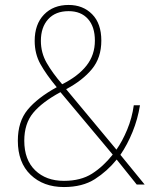

<svg xmlns="http://www.w3.org/2000/svg" viewBox="-20 -745 626 775"><path d="M257 -725Q315 -725 352 -687.5Q389 -650 389 -581Q389 -512 351 -466Q313 -420 247 -385L450 -141Q474 -175 493.5 -222Q513 -269 520 -320H545Q536 -264 515 -212.5Q494 -161 466 -120L564 0H532L451 -101Q413 -54 363 -22Q313 10 238 10Q155 10 103.5 -39.5Q52 -89 52 -177Q52 -254 91.5 -302Q131 -350 209 -393Q166 -445 143 -486.5Q120 -528 120 -580Q120 -647 157.5 -686Q195 -725 257 -725ZM257 -700Q204 -700 174.5 -667.5Q145 -635 145 -580Q145 -532 168.5 -491Q192 -450 231 -405Q295 -437 329 -480Q363 -523 363 -581Q363 -637 335 -668.5Q307 -700 257 -700ZM224 -373Q150 -333 114 -289.5Q78 -246 78 -177Q78 -100 122 -57.5Q166 -15 238 -15Q306 -15 351.5 -44Q397 -73 435 -121Z"/></svg>

Font: Noto Sans Lao Looped SemiCondensed Thin
Style: Regular
Weight: 100
Width: 4
Designer: Mark Frömberg, Ben Mitchell
Foundry: The Fontpad Ltd
Version: Version 1.002; ttfautohint (v1.8.4.7-5d5b)